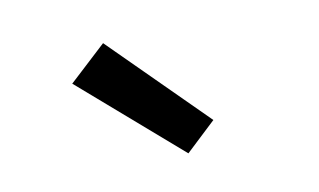

<svg xmlns="http://www.w3.org/2000/svg" viewBox="-42 -888 683 411"><g transform="rotate(-10 300.0 -683.0)"><path d="M339 -551 120 -741 200 -815 404 -612Z"/></g></svg>

Font: Iosevka Slab Semibold Extended
Style: Regular
Weight: 600
Width: 7
Monospace: yes
Designer: Belleve Invis
Foundry: Belleve Invis
Version: Version 11.1.0; ttfautohint (v1.8.3)